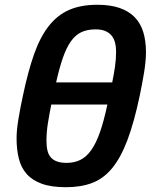

<svg xmlns="http://www.w3.org/2000/svg" viewBox="-20 -762 629 797"><path d="M445.8 -419.9Q452.6 -453.6 457.3 -484.6Q461.9 -515.6 461.9 -548.8Q461.9 -568.4 457.5 -585.2Q453.1 -602.1 443.1 -614.3Q433.1 -626.5 416.7 -633.3Q400.4 -640.1 377 -640.1Q342.3 -640.1 317.6 -628.4Q293 -616.7 274.4 -590.6Q255.9 -564.5 241.2 -522.5Q226.6 -480.5 212.9 -419.9ZM383.8 -742.2Q438 -742.2 476.3 -729Q514.6 -715.8 539.1 -690.7Q563.5 -665.5 574.7 -628.9Q585.9 -592.3 585.9 -544.9Q585.9 -509.8 578.4 -463.1Q570.8 -416.5 560.1 -365.2Q536.6 -253.9 509 -180.7Q481.4 -107.4 445.6 -64Q409.7 -20.5 362.8 -2.7Q315.9 15.1 253.9 15.1Q192.9 15.1 153.3 0.7Q113.8 -13.7 90.6 -40Q67.4 -66.4 58.1 -104Q48.8 -141.6 48.8 -188Q48.8 -221.2 56.4 -267.3Q64 -313.5 75.2 -365.2Q96.2 -465.3 121.3 -536.6Q146.5 -607.9 182.1 -653.6Q217.8 -699.2 266.6 -720.7Q315.4 -742.2 383.8 -742.2ZM192.9 -328.1Q184.6 -286.6 178.7 -249.8Q172.9 -212.9 172.9 -178.2Q172.9 -154.8 177 -137.2Q181.2 -119.6 191.2 -108.4Q201.2 -97.2 217.3 -91.6Q233.4 -85.9 256.8 -85.9Q288.1 -85.9 313.2 -98.1Q338.4 -110.4 358.4 -138.4Q378.4 -166.5 394.8 -212.9Q411.1 -259.3 425.8 -328.1Z"/></svg>

Font: Lorenzo Sans
Style: Bold Italic
Weight: 700
Italic angle: -12°
Foundry: Intel Corporation
Version: Version 1.00; ttfautohint (v1.5)